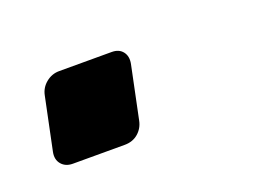

<svg xmlns="http://www.w3.org/2000/svg" viewBox="-38 -182 325 247"><g transform="rotate(-20 124.0 -59.0)"><path d="M11 -23 26 -95Q28 -105 36 -111.5Q44 -118 54 -118H126Q136 -118 141 -111.5Q146 -105 144 -95L129 -23Q127 -13 119.5 -6.5Q112 0 101 0H30Q20 0 14.5 -6.5Q9 -13 11 -23Z"/></g></svg>

Font: SVN-Rubik
Style: Italic
Weight: 400
Italic angle: -12°
Designer: Hubert and Fischer
Foundry: Hubert & Fischer
Version: Version 2.101; ttfautohint (v1.8.3)